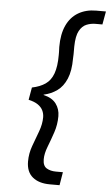

<svg xmlns="http://www.w3.org/2000/svg" viewBox="-63 -851 597 1044"><g transform="rotate(5 236.0 -329.5)"><path d="M250 152Q190 152 155.5 123.5Q121 95 121 38Q121 -6 136.5 -48Q152 -90 167 -130.5Q182 -171 182 -208Q182 -228 173.5 -245.5Q165 -263 146 -276Q127 -289 95 -296L107 -364Q151 -373 180 -393Q209 -413 223 -451.5Q237 -490 237 -552Q237 -561 237 -568.5Q237 -576 236.5 -583Q236 -590 236 -597Q236 -667 258 -714.5Q280 -762 321.5 -786.5Q363 -811 419 -811H472L459 -739H421Q396 -739 372.5 -729.5Q349 -720 333.5 -692Q318 -664 317 -606Q317 -596 317 -586Q317 -576 317 -565Q317 -554 316 -541Q316 -473 297.5 -429.5Q279 -386 247 -363Q215 -340 174 -331V-329Q221 -318 242.5 -289Q264 -260 264 -221Q264 -175 249.5 -132Q235 -89 220 -50.5Q205 -12 205 19Q205 55 226 67.5Q247 80 277 80H315L303 152Z"/></g></svg>

Font: DM Sans 24pt
Style: Italic
Weight: 400
Italic angle: -10°
Designer: Colophon Foundry, Jonny Pinhorn
Foundry: Colophon Foundry
Version: Version 4.004;gftools[0.9.30]